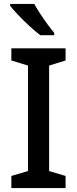

<svg xmlns="http://www.w3.org/2000/svg" viewBox="-20 -961 394 981"><path d="M315 0H38V-62L123 -87V-626L38 -652V-714H315V-652L231 -626V-87L315 -62ZM155 -941Q167 -919 185 -891.5Q203 -864 222 -838Q241 -812 257 -793V-781H186Q162 -799 131.5 -827Q101 -855 73.5 -884Q46 -913 32 -931V-941Z"/></svg>

Font: Noto Sans Bengali Medium
Style: Regular
Weight: 500
Designer: Jelle Bosma - Monotype Design Team
Foundry: Monotype Imaging Inc.
Version: Version 2.003; ttfautohint (v1.8.4.7-5d5b)